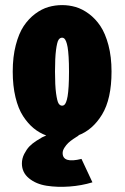

<svg xmlns="http://www.w3.org/2000/svg" viewBox="-20 -532 490 754"><path d="M290 0Q287.5 1.5 283.2 3.8Q279 6 267.8 13.8Q256.5 21.5 248.2 29.2Q240 37 233 48Q226 59 226 69Q226 110.5 300 92L343 184Q300.5 197 253 200.5Q205.5 204 163.5 197.5Q121.5 191 93.8 168.2Q66 145.5 66 110Q66 90.5 75.2 72.5Q84.5 54.5 95.2 43.2Q106 32 122.5 21.2Q139 10.5 145.5 7.2Q152 4 160.5 0.5L161.5 0Q134.5 -10 112 -28.5Q89.5 -47 70.5 -76.2Q51.5 -105.5 40.8 -150.2Q30 -195 30 -251Q30 -309 42 -355Q54 -401 73.2 -429.8Q92.5 -458.5 118.2 -477.8Q144 -497 170.2 -504.5Q196.5 -512 224 -512Q251 -512 277 -504.5Q303 -497 329 -477.8Q355 -458.5 374.2 -429.8Q393.5 -401 405.8 -355Q418 -309 418 -251Q418 -143.5 380.8 -82.2Q343.5 -21 286 0ZM224 -117Q228.5 -117 232.2 -119.8Q236 -122.5 239.5 -131Q243 -139.5 245.5 -154Q248 -168.5 249.5 -193Q251 -217.5 251 -251Q251 -284 249.5 -308.2Q248 -332.5 245.5 -346.8Q243 -361 239.5 -369.5Q236 -378 232.2 -381Q228.5 -384 224 -384Q215 -384 209.5 -375Q204 -366 200 -335.5Q196 -305 196 -251Q196 -196.5 200.2 -165.5Q204.5 -134.5 210 -125.8Q215.5 -117 224 -117Z"/></svg>

Font: League Mono Condensed ExtraBold
Style: Regular
Weight: 800
Width: 1
Designer: Tyler Finck
Foundry: The League of Moveable Type / Tyler Finck
Version: Version 2.210